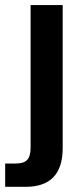

<svg xmlns="http://www.w3.org/2000/svg" viewBox="-64 -552 325 748"><path d="M-43.9 175.8V85H-2Q28.8 85 42 70.8Q55.2 56.6 55.2 22.9V-532.2H180.2V24.9Q180.2 175.8 36.1 175.8Z"/></svg>

Font: Lumene Sans
Style: Bold
Weight: 600
Designer: Deni Anggara
Version: Version 1.003;Glyphs 3.1.2 (3151)